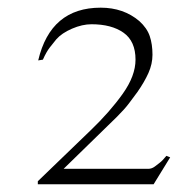

<svg xmlns="http://www.w3.org/2000/svg" viewBox="-20 -476 461 498"><path d="M421.4 -67.9 411.6 -71.8Q401.4 -59.1 393.8 -53.5Q386.2 -47.9 381.3 -43.9Q373.5 -38.1 364.3 -38.1Q356.4 -38.1 342.3 -38.1H145L283.2 -172.9Q303.2 -192.9 314.2 -207.5Q325.2 -222.2 336.4 -237.3Q354.5 -263.2 365 -286.6Q375.5 -310.1 375.5 -334Q375.5 -361.3 368.4 -382.3Q361.3 -403.3 341.3 -421.4Q300.3 -456.1 241.2 -456.1Q111.3 -456.1 79.1 -319.3L91.3 -321.3Q100.1 -341.3 109.1 -352.8Q118.2 -364.3 126 -374Q140.1 -390.1 166.7 -401.6Q193.4 -413.1 217.3 -413.1Q269.5 -413.1 300.5 -391.1Q331.5 -369.1 331.5 -321.3Q331.5 -279.3 298.3 -232.7Q265.1 -186 215.3 -138.2L78.1 -5.9V2H378.4Z"/></svg>

Font: ML-NILA05
Style: Regular
Weight: 400
Designer: CLT@C-DIT
Version: Version ML-NILA05 1.0